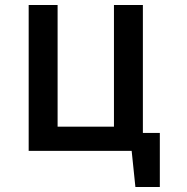

<svg xmlns="http://www.w3.org/2000/svg" viewBox="-20 -605 748 770"><path d="M95 0V-585H211V-97H330H437V-585H553V-72H621V145H523L508 0Z"/></svg>

Font: Ruda
Style: Bold
Weight: 700
Designer: Mariela Monsalve and Angelina Sanchez
Foundry: Mariela Monsalve and Angelina Sanchez
Version: Version 2.000